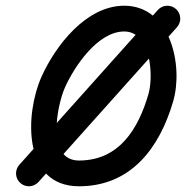

<svg xmlns="http://www.w3.org/2000/svg" viewBox="-20 -606 653 671"><path d="M585.2 -251.9C621.2 -375.5 577 -586 414 -586C281.1 -586 173.7 -446.3 124.9 -337.4C67.8 -209.8 57.2 45 256 45C438.8 45 538.2 -90.4 585.2 -251.9ZM207.1 -300.6C239.6 -373.2 321.5 -496 414 -496C508.5 -496 516.9 -339.2 498.8 -277.1C463.4 -155.4 396.4 -45 256 -45C140 -45 179.5 -239 207.1 -300.6ZM595 -574.5C576.5 -591.1 548 -589.5 531.5 -571C370.1 -390.6 208.8 -210.3 47.5 -30C30.9 -11.5 32.5 17 51 33.5C69.5 50.1 98 48.5 114.5 30C114.5 30 114.5 30 114.5 30C275.9 -150.3 437.2 -330.6 598.5 -510.9C615.1 -529.5 613.5 -557.9 595 -574.5Z"/></svg>

Font: FRB American Cursive Guidelines Black
Style: Bold Italic
Weight: 900
Italic angle: -25°
Version: Version 2.0;Modular Font Editor K font №1